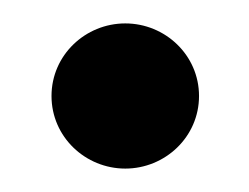

<svg xmlns="http://www.w3.org/2000/svg" viewBox="-20 -439 213 164"><path d="M24 -357C24 -322 53 -295 87 -295C121 -295 150 -322 150 -357C150 -392 121 -419 87 -419C53 -419 24 -392 24 -357Z"/></svg>

Font: Charger Sport
Style: BdNrw
Weight: 700
Designer: Jasper
Foundry: Cannot Into Space Fonts
Version: Version 1.1